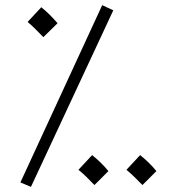

<svg xmlns="http://www.w3.org/2000/svg" viewBox="-20 -707 675 744"><path d="M100 17 419 -667 376 -687 59 0ZM148 -563 203 -617C186 -637 164 -660 140 -679L87 -622C111 -602 124 -587 148 -563ZM346 10 400 -44C384 -64 361 -87 337 -106L284 -49C309 -29 322 -14 346 10ZM532 10 586 -44C570 -64 547 -87 523 -106L470 -49C494 -29 508 -14 532 10Z"/></svg>

Font: Noto Sans Arabic UI Cn Lt
Style: Regular
Weight: 300
Width: 3
Designer: Monotype Design Team, Nadine Chahine and Nizar Qandah
Foundry: Monotype Imaging Inc.
Version: Version 2.010